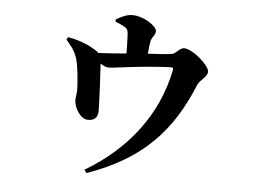

<svg xmlns="http://www.w3.org/2000/svg" viewBox="-49 -665 1098 802"><g transform="rotate(5 500.0 -264.0)"><path d="M407 -567C423 -561 436 -556 448 -548C461 -540 461 -531 462 -513C463 -492 464 -462 464 -439C429 -436 387 -433 347 -431C341 -437 332 -443 319 -450C290 -467 247 -481 215 -486L209 -475C229 -452 243 -436 254 -406C265 -378 273 -291 272 -263C271 -248 268 -236 268 -228C268 -196 295 -148 329 -149C354 -149 369 -162 369 -190C369 -223 363 -344 360 -388C373 -379 383 -374 396 -374C417 -374 520 -392 651 -398C664 -398 665 -396 662 -382C625 -200 509 -45 331 60L341 73C572 -8 690 -138 770 -335C780 -357 810 -371 810 -393C810 -419 738 -482 702 -482C684 -482 670 -457 654 -454C629 -450 590 -448 553 -446C554 -465 557 -484 559 -497C564 -521 578 -522 578 -543C578 -563 524 -601 475 -601C449 -601 426 -588 407 -577Z"/></g></svg>

Font: Noto Serif CJK JP
Style: Bold
Weight: 700
Designer: Ryoko NISHIZUKA 西塚涼子 (kana & ideographs); Frank Grießhammer (Latin, Greek & Cyrillic); Wenlong ZHANG 张文龙 (bopomofo); San
Foundry: Adobe Systems Incorporated
Version: Version 1.000;PS 1;hotconv 16.6.53;makeotf.lib2.5.65590